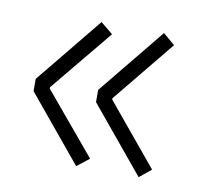

<svg xmlns="http://www.w3.org/2000/svg" viewBox="-49 -450 455 433"><g transform="rotate(10 178.5 -233.0)"><path d="M62 -233 179 -375 151 -398 27 -246V-218L151 -68L179 -90L62 -230ZM205 -233 321 -375 294 -398 170 -246V-218L294 -68L321 -90L205 -230Z"/></g></svg>

Font: Rawengulk
Style: Regular
Weight: 400
Version: Version 0.9